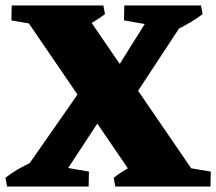

<svg xmlns="http://www.w3.org/2000/svg" viewBox="-26 -686 795 706"><path d="M490 0 35 -666H267L723 0ZM0 0 -6 -32Q15 -49 40 -63.5Q65 -78 93 -91L98 0ZM160 0 163 -79 301 -55 300 0ZM23 0 302 -400 408 -348 180 0ZM398 0 392 -32Q413 -49 438 -63.5Q463 -78 491 -91L496 0ZM608 0 607 -79 749 -55 748 0ZM261 -575 256 -666H354L360 -634Q339 -618 314.5 -603.5Q290 -589 261 -575ZM477 -345 368 -377 549 -666H688ZM568 -587 430 -611 431 -666H571ZM620 -575 615 -666H713L719 -634Q698 -618 673.5 -603.5Q649 -589 620 -575ZM154 -587 16 -611 17 -666H157Z"/></svg>

Font: Eczar ExtraBold
Style: Regular
Weight: 800
Designer: Vaibhav Singh
Foundry: Rosetta Type Foundry
Version: Version 2.000